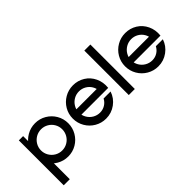

<svg xmlns="http://www.w3.org/2000/svg" viewBox="-46 -1331 2156 2156"><g transform="rotate(-45 1031.5 -253.0)"><path d="M66.7 -257Q66.7 -329 102.2 -389.5Q137.7 -450 198.7 -485.5Q259.7 -521 331.7 -521Q403.7 -521 464.2 -485.5Q524.7 -450 560.2 -389.5Q595.7 -329 595.7 -257Q595.7 -185 560.2 -124Q524.7 -63 464.2 -27.5Q403.7 8 331.7 8Q259.7 8 198.7 -27.5Q137.7 -63 102.2 -124Q66.7 -185 66.7 -257ZM66.7 -513H134.7V-306.3L162.7 -285.5V200H66.7ZM499.7 -257Q499.7 -302.8 477.2 -341.4Q454.7 -380 416 -402.5Q377.4 -425 331.7 -425Q285.8 -425 247.2 -402.5Q208.5 -379.9 185.6 -341.3Q162.7 -302.6 162.7 -256.8Q162.7 -211.1 185.6 -172Q208.4 -133 247.1 -110.5Q285.7 -88 331.5 -88Q377.3 -88 415.9 -110.5Q454.6 -133.1 477.1 -172.1Q499.7 -211.2 499.7 -257Z M668 -257Q668 -329 703.5 -389.5Q739 -450 800 -485.5Q861 -521 933 -521Q1009.9 -521 1073 -482.1Q1136.1 -443.1 1169.1 -373.8Q1202.1 -304.4 1193.3 -220.3H715.5V-302.8H1131L1098.6 -263.8Q1097.9 -307.7 1075.6 -344.9Q1053.4 -382.1 1015.6 -403.5Q977.8 -425 933 -425Q887.2 -425 848.5 -402.5Q809.8 -379.9 786.9 -341.3Q764 -302.6 764 -256.8Q764 -211.1 786.9 -172Q809.7 -133 848.3 -110.5Q886.9 -88 933 -88Q978.1 -88 1015.1 -110.8Q1052.1 -133.5 1072.5 -172.7H1183.4Q1156.9 -92.3 1088.3 -42.2Q1019.7 8 933 8Q861 8 800 -27.5Q739 -63 703.5 -124Q668 -185 668 -257Z M1299.7 -706H1395.7V0H1299.7Z M1498 -257Q1498 -329 1533.5 -389.5Q1569 -450 1630 -485.5Q1691 -521 1763 -521Q1839.9 -521 1903 -482.1Q1966.1 -443.1 1999.1 -373.8Q2032.1 -304.4 2023.3 -220.3H1545.5V-302.8H1961L1928.6 -263.8Q1927.9 -307.7 1905.6 -344.9Q1883.4 -382.1 1845.6 -403.5Q1807.8 -425 1763 -425Q1717.2 -425 1678.5 -402.5Q1639.8 -379.9 1616.9 -341.3Q1594 -302.6 1594 -256.8Q1594 -211.1 1616.9 -172Q1639.7 -133 1678.3 -110.5Q1716.9 -88 1763 -88Q1808.1 -88 1845.1 -110.8Q1882.1 -133.5 1902.5 -172.7H2013.4Q1986.9 -92.3 1918.3 -42.2Q1849.7 8 1763 8Q1691 8 1630 -27.5Q1569 -63 1533.5 -124Q1498 -185 1498 -257Z"/></g></svg>

Font: Lineal Thin
Style: Regular
Weight: 200
Designer: Created by Frank Adebiaye with contributions from Anton Moglia & Ariel Martín Pérez
Created by Frank ADEBIAYE with FontF
Foundry: Velvetyne Type Foundry
Version: Version 2.000;Glyphs 3.2 (3227)